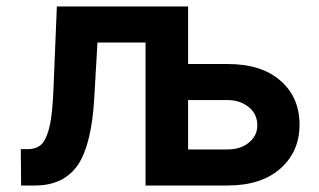

<svg xmlns="http://www.w3.org/2000/svg" viewBox="-20 -568 982 591"><path d="M66 -109Q93 -109 109 -125Q125 -143 134 -185Q142 -223 145 -304L155 -548H559V-371H680Q786 -371 844 -319Q902 -268 902 -184Q902 -102 844 -50Q785 3 680 3H428V-437H280L270 -264Q262 -126 221 -62Q177 3 88 3H45L44 -109ZM680 -108Q721 -108 746 -129Q772 -150 772 -182Q772 -217 746 -238Q719 -260 680 -260H559V-108Z"/></svg>

Font: Sinter Bold
Style: Regular
Weight: 700
Foundry: Adobe & rsms
Version: Version 1.000